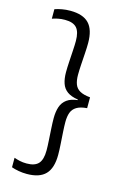

<svg xmlns="http://www.w3.org/2000/svg" viewBox="-122 -730 580 907"><g transform="rotate(15 168.0 -277.0)"><path d="M30 -664Q45.5 -669.5 64.8 -673Q84 -676.5 105.5 -676.5Q167.5 -676.5 196.5 -646.2Q225.5 -616 225.5 -550.5Q225.5 -528.5 223.5 -499.5Q221.5 -470.5 219.8 -442.5Q218 -414.5 218 -393.5Q218 -366.5 225 -347.8Q232 -329 250 -318.8Q268 -308.5 300.5 -305.5V-252.5Q268 -250 250 -239Q232 -228 225 -209.2Q218 -190.5 218 -163Q218 -142.5 219.8 -114Q221.5 -85.5 223.5 -56.5Q225.5 -27.5 225.5 -4Q225.5 61 196.2 91.2Q167 121.5 105.5 121.5Q84 121.5 64.8 118Q45.5 114.5 30 109V62.5Q42 67 57.5 70.5Q73 74 91.5 74Q132 74 149.5 54.2Q167 34.5 167 -10Q167 -30.5 165.2 -58.2Q163.5 -86 161.8 -114.8Q160 -143.5 160 -166Q160 -198 168 -221.8Q176 -245.5 195.8 -260Q215.5 -274.5 250 -278L247.5 -273V-280.5Q214 -285.5 194.8 -299.5Q175.5 -313.5 167.8 -336.5Q160 -359.5 160 -390.5Q160 -413 161.8 -441.5Q163.5 -470 165.2 -497.5Q167 -525 167 -545Q167 -589.5 149.5 -609Q132 -628.5 92 -628.5Q73.5 -628.5 57.8 -625.2Q42 -622 30 -617.5Z"/></g></svg>

Font: Anek Gurmukhi Medium Light
Style: Regular
Weight: 300
Version: Version 1.003